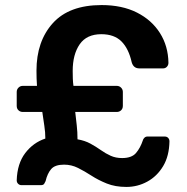

<svg xmlns="http://www.w3.org/2000/svg" viewBox="-20 -731 739 758"><path d="M479 7Q435 7 401.5 -6.5Q368 -20 341 -37.5Q314 -55 288 -68Q262 -81 233 -81Q197 -81 182 -63.5Q167 -46 160 -16Q158 -11 154.5 -5.5Q151 0 141 0H65Q57 0 51.5 -5.5Q46 -11 46 -19Q48 -85 79.5 -126.5Q111 -168 159 -184Q159 -209 155 -234.5Q151 -260 147 -289H70Q60 -289 53 -295.5Q46 -302 46 -313V-368Q46 -378 53 -385Q60 -392 70 -392H126Q125 -406 124.5 -421Q124 -436 124 -452Q124 -568 188.5 -639.5Q253 -711 381 -711Q462 -711 520.5 -681.5Q579 -652 611.5 -600.5Q644 -549 645 -483Q645 -474 639 -467.5Q633 -461 624 -461H530Q507 -461 500 -485Q488 -539 459.5 -567.5Q431 -596 380 -596Q322 -596 294.5 -556Q267 -516 267 -451Q267 -435 267.5 -420.5Q268 -406 270 -392H441Q451 -392 458 -385Q465 -378 465 -368V-313Q465 -302 458 -295.5Q451 -289 441 -289H277Q280 -262 283 -236Q286 -210 286 -181Q315 -176 337 -164Q359 -152 378 -138.5Q397 -125 417 -116Q437 -107 462 -107Q500 -107 517 -127Q534 -147 544 -177Q545 -182 550 -187Q555 -192 562 -192H630Q639 -192 644 -186.5Q649 -181 649 -173Q648 -115 624 -75Q600 -35 561.5 -14Q523 7 479 7Z"/></svg>

Font: Rubik Medium
Style: Regular
Weight: 500
Designer: Hubert and Fischer
Foundry: Hubert and Fischer
Version: Version 2.300; ttfautohint (v1.8.4.7-5d5b);gftools[0.9.30]